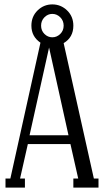

<svg xmlns="http://www.w3.org/2000/svg" viewBox="-20 -849 476 869"><path d="M268.1 -653.8 404.8 -41H425.8V0H312V-41H334L298.8 -196.8H106L70.8 -41H92.8V0H4.9V-41H26.9L163.1 -655.8Q122.1 -683.6 122.1 -732.9Q122.1 -774.4 150.1 -801.8Q178.2 -829.1 216.8 -829.1Q255.4 -829.1 283.7 -801.8Q312 -774.4 312 -732.9Q312 -679.7 268.1 -653.8ZM252.7 -770.8Q237.3 -786.1 216.8 -786.1Q196.3 -786.1 181.2 -770.8Q166 -755.4 166 -732.9Q166 -710.4 181.2 -695.3Q196.3 -680.2 216.8 -680.2Q237.3 -680.2 252.7 -695.3Q268.1 -710.4 268.1 -732.9Q268.1 -755.4 252.7 -770.8ZM202.1 -633.8 113.8 -236.8H290Z"/></svg>

Font: Margherita
Style: Regular
Weight: 400
Designer: James Puckett
Foundry: Dunwich Type Founders
Version: Version 1.008;hotconv 1.0.109;makeotfexe 2.5.65596